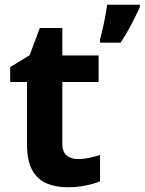

<svg xmlns="http://www.w3.org/2000/svg" viewBox="-20 -780 610 810"><path d="M570 -750Q555 -717 535 -678.5Q515 -640 489 -600H402V-613Q410 -642 419 -685Q428 -728 432 -760H570ZM308 -109Q333 -109 356 -114Q379 -119 402 -126V-15Q378 -5 342.5 2.5Q307 10 265 10Q216 10 177.5 -6Q139 -22 116.5 -61.5Q94 -101 94 -171V-434H23V-497L105 -547L148 -662H243V-546H396V-434H243V-171Q243 -140 261 -124.5Q279 -109 308 -109Z"/></svg>

Font: RS Noto Sans
Style: Bold
Weight: 700
Designer: Monotype Design Team
Foundry: Monotype Imaging Inc.
Version: Version 3.10